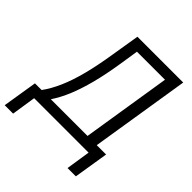

<svg xmlns="http://www.w3.org/2000/svg" viewBox="-270 -855 1162 1162"><g transform="rotate(45 311.0 -274.5)"><path d="M-40 156 -4 -67H53Q87 -113 115.5 -178Q144 -243 166 -328.5Q188 -414 205 -522L235 -705H627L525 -67H605L569 156H498L522 0H56L32 156ZM132 -67H446L537 -639H297L278 -517Q261 -409 239.5 -326.5Q218 -244 192 -181Q166 -118 132 -67Z"/></g></svg>

Font: Nunito Sans 10pt Condensed
Style: Italic
Weight: 400
Width: 3
Italic angle: -9°
Designer: Vernon Adams
Foundry: Vernon Adams
Version: Version 3.101;gftools[0.9.27]